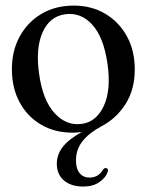

<svg xmlns="http://www.w3.org/2000/svg" viewBox="-20 -464 524 686"><path d="M243.5 -444Q307 -444 356.2 -414.8Q405.5 -385.5 433.5 -334.2Q461.5 -283 461.5 -216Q461.5 -144 428.5 -92.2Q395.5 -40.5 342 -12.5Q298 11 274.8 40.5Q251.5 70 251.5 108.5Q251.5 139.5 264.8 155Q278 170.5 299.5 170.5Q331.5 170.5 347.5 143Q353 135 359.5 136.5Q369 139.5 364 152Q357 171.5 334.5 187Q312 202.5 278 202.5Q233.5 202.5 208.2 180.5Q183 158.5 183 121Q183 89.5 203.2 62.2Q223.5 35 272 7.5Q261 9 253.5 9.5Q246 10 239.5 10Q175.5 10 126.5 -18.8Q77.5 -47.5 50 -98.8Q22.5 -150 22.5 -217Q22.5 -282.5 50.5 -333.8Q78.5 -385 128.2 -414.5Q178 -444 243.5 -444ZM272.5 -21.5Q324.5 -28.5 351 -85.8Q377.5 -143 364 -236.5Q350.5 -331 309.5 -376Q268.5 -421 212.5 -413Q157.5 -405.5 132 -348.2Q106.5 -291 120 -198Q133 -105.5 175.2 -59.5Q217.5 -13.5 272.5 -21.5Z"/></svg>

Font: Fraunces 144pt Soft
Style: Regular
Weight: 400
Version: Version 1.000;[0bf87f6ff]